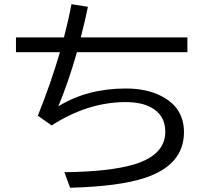

<svg xmlns="http://www.w3.org/2000/svg" viewBox="-20 -843 1000 904"><path d="M55.2 -667H281.2Q303.2 -752 316.4 -823.2L394 -811Q383.3 -756.8 360.4 -667H862.3V-597.2H342.3Q299.3 -447.8 254.4 -342.3Q390.6 -426.3 572.3 -426.3Q670.4 -426.3 738.8 -391.1Q846.2 -336.4 846.2 -220.7Q846.2 -66.9 663.6 -5.9Q543 34.7 310.1 41L283.2 -32.2Q495.1 -34.7 609.9 -68.4Q758.3 -112.8 758.3 -222.7Q758.3 -300.8 691.9 -336.9Q645.5 -362.3 572.3 -362.3Q393.6 -362.3 223.1 -252.4L158.2 -298.3Q220.2 -453.1 262.2 -597.2H55.2Z"/></svg>

Font: FORM UDPGothic
Style: Regular
Weight: 400
Foundry: Pronama LLC
Version: Version 1.05101